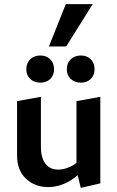

<svg xmlns="http://www.w3.org/2000/svg" viewBox="-20 -903 571 934"><path d="M214 7Q149 7 106 -34Q63 -75 63 -146V-411L179 -432V-188Q179 -137 200.5 -107.5Q222 -78 263 -78Q284 -78 307 -86Q330 -94 350 -109Q370 -124 382 -146L419 -121Q392 -80 359 -51.5Q326 -23 289.5 -8Q253 7 214 7ZM373 11 352 -75V-411L468 -432V-11ZM176 -501Q146 -501 127 -519Q108 -537 108 -566Q108 -596 127 -614.5Q146 -633 176 -633Q206 -633 224.5 -614.5Q243 -596 243 -566Q243 -537 224.5 -519Q206 -501 176 -501ZM374 -501Q343 -501 324 -519Q305 -537 305 -566Q305 -596 324 -614.5Q343 -633 374 -633Q403 -633 421.5 -614.5Q440 -596 440 -566Q440 -537 421.5 -519Q403 -501 374 -501ZM218 -677 300 -883H431L302 -677Z"/></svg>

Font: Ysabeau
Style: Bold
Weight: 700
Designer: Christian Thalmann (Catharsis Fonts)
Version: Version 2.000;gftools[0.9.27.dev2+g8671c4b]